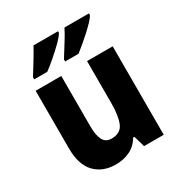

<svg xmlns="http://www.w3.org/2000/svg" viewBox="-180 -894 971 1032"><g transform="rotate(-30 305.0 -378.0)"><path d="M543 -549V0H421L401 -69H393Q369 -28 329.5 -9Q290 10 242 10Q161 10 113 -40Q65 -90 65 -192V-549H224V-237Q224 -180 239.5 -151Q255 -122 291 -122Q347 -122 365.5 -165.5Q384 -209 384 -290V-549ZM521 -756Q514 -742 495.5 -722.5Q477 -703 453.5 -681.5Q430 -660 406 -640Q382 -620 364 -606H281V-619Q304 -656 329.5 -696.5Q355 -737 369 -766H521ZM329 -756Q318 -737 290 -709.5Q262 -682 229 -653.5Q196 -625 170 -606H89V-619Q112 -656 137 -697Q162 -738 177 -766H329Z"/></g></svg>

Font: Noto Sans Tamil SemiCondensed ExtraBold
Style: Regular
Weight: 800
Width: 4
Designer: Jelle Bosma - Monotype Design Team
Foundry: Monotype Imaging Inc.
Version: Version 2.004; ttfautohint (v1.8.4.7-5d5b)